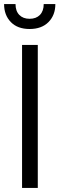

<svg xmlns="http://www.w3.org/2000/svg" viewBox="-24 -920 291 940"><path d="M-4 -900H52Q52 -866 70.5 -847Q89 -828 121 -828Q153 -828 171.5 -847Q190 -866 190 -900H247Q247 -846 213.5 -812Q180 -778 121 -778Q62 -778 29 -812Q-4 -846 -4 -900ZM84 -700H161V0H84Z"/></svg>

Font: Haskoy
Style: Regular
Weight: 400
Designer: Ertekin Erdin
Foundry: Ertekin Erdin
Version: Version 1.500